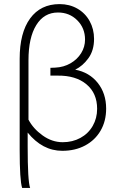

<svg xmlns="http://www.w3.org/2000/svg" viewBox="-20 -733 573 937"><path d="M271 -713Q319 -713 357.5 -691Q396 -669 417.5 -630Q439 -591 439 -543Q439 -487 411.5 -449Q384 -411 347 -393Q416 -380 457 -328.5Q498 -277 498 -203Q498 -142 471 -95.5Q444 -49 395.5 -23Q347 3 284 3Q187 3 115 -86V-18Q115 151 127 184H88Q76 147 76 -1V-446Q76 -573 127 -643Q178 -713 271 -713ZM286 -39Q334 -39 372.5 -60Q411 -81 432.5 -118.5Q454 -156 454 -202Q454 -278 402 -321.5Q350 -365 261 -364H226V-402Q242 -402 250 -403Q291 -405 324 -424Q357 -443 376 -473.5Q395 -504 395 -540Q395 -596 357 -634Q319 -672 263 -672Q195 -672 157 -610.5Q119 -549 119 -439V-149Q142 -105 188 -72Q234 -39 286 -39Z"/></svg>

Font: Gmarket Sans TTF Light
Style: Regular
Weight: 300
Designer: Creative Director : Sungho Lee; Art Director : Kiwoong Choi; Project Manager : Sori Yang, Jongwook Yoon; Font Designer :
Foundry: Sandoll Inc.
Version: Version 1.000;hotconv 1.0.109;makeotfexe 2.5.65596